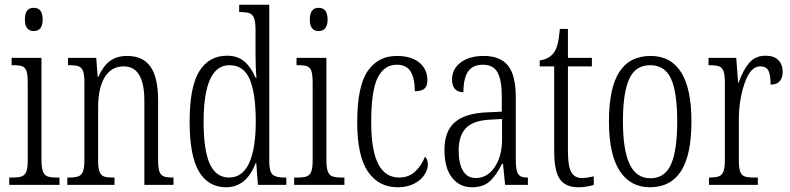

<svg xmlns="http://www.w3.org/2000/svg" viewBox="-20 -780 3334 810"><path d="M85 -698Q85 -747 122 -747Q160 -747 160 -698Q160 -649 122 -649Q85 -649 85 -698ZM19 -31H32Q59 -31 72 -36Q85 -41 91 -56Q97 -71 97 -103V-431Q97 -464 92 -479.5Q87 -495 74.5 -500Q62 -505 37 -505H29V-536H155V-106Q155 -73 161 -57Q167 -41 180 -36Q193 -31 220 -31H231V0H19Z M264 -31H271Q297 -31 310.5 -36Q324 -41 330 -56.5Q336 -72 336 -105V-434Q336 -466 330 -481Q324 -496 311 -500.5Q298 -505 272 -505H267V-536H386L392 -456H395Q415 -501 443.5 -522.5Q472 -544 517 -544Q583 -544 615 -498.5Q647 -453 647 -356V-105Q647 -72 652.5 -56.5Q658 -41 670.5 -36Q683 -31 708 -31H712V0H589V-355Q589 -500 502 -500Q450 -500 422 -454.5Q394 -409 394 -327V-102Q394 -70 400 -55Q406 -40 418.5 -35.5Q431 -31 457 -31H463V0H264Z M780 -267Q780 -413 820.5 -479Q861 -545 938 -545Q982 -545 1010.5 -521Q1039 -497 1058 -452H1062Q1058 -493 1058 -554V-653Q1058 -687 1052 -703Q1046 -719 1033 -724Q1020 -729 995 -729H989V-760H1116V-99Q1116 -57 1129.5 -44Q1143 -31 1179 -31H1188V0H1068L1061 -93H1059Q1020 10 934 10Q859 10 819.5 -56Q780 -122 780 -267ZM1059 -266Q1059 -386 1033.5 -445.5Q1008 -505 948 -505Q839 -505 839 -266Q839 -145 865.5 -88Q892 -31 946 -31Q1003 -31 1031 -92Q1059 -153 1059 -266Z M1287 -698Q1287 -747 1324 -747Q1362 -747 1362 -698Q1362 -649 1324 -649Q1287 -649 1287 -698ZM1221 -31H1234Q1261 -31 1274 -36Q1287 -41 1293 -56Q1299 -71 1299 -103V-431Q1299 -464 1294 -479.5Q1289 -495 1276.5 -500Q1264 -505 1239 -505H1231V-536H1357V-106Q1357 -73 1363 -57Q1369 -41 1382 -36Q1395 -31 1422 -31H1433V0H1221Z M1487 -264Q1487 -416 1531 -480Q1575 -544 1654 -544Q1715 -544 1749 -516Q1783 -488 1783 -441Q1783 -416 1770 -405.5Q1757 -395 1730 -395Q1730 -449 1712.5 -478Q1695 -507 1654 -507Q1601 -507 1573.5 -452.5Q1546 -398 1546 -265Q1546 -146 1575.5 -88.5Q1605 -31 1664 -31Q1704 -31 1731 -56Q1758 -81 1773 -119Q1785 -107 1785 -86Q1785 -65 1770.5 -42.5Q1756 -20 1727 -5Q1698 10 1657 10Q1578 10 1532.5 -55.5Q1487 -121 1487 -264Z M1855 -148Q1855 -226 1898.5 -264Q1942 -302 2033 -306L2097 -309V-372Q2097 -442 2079 -474.5Q2061 -507 2017 -507Q1974 -507 1954.5 -478Q1935 -449 1935 -391Q1912 -391 1899.5 -404.5Q1887 -418 1887 -444Q1887 -489 1923.5 -516.5Q1960 -544 2021 -544Q2090 -544 2123 -503.5Q2156 -463 2156 -369V-108Q2156 -75 2160.5 -59Q2165 -43 2175 -37Q2185 -31 2205 -31H2207V0H2111L2102 -89H2098Q2073 -39 2045.5 -14.5Q2018 10 1971 10Q1919 10 1887 -30.5Q1855 -71 1855 -148ZM2098 -191V-278L2044 -275Q1975 -271 1945 -239Q1915 -207 1915 -145Q1915 -91 1933 -60Q1951 -29 1987 -29Q2036 -29 2067 -75Q2098 -121 2098 -191Z M2318 -143V-500H2257V-525Q2297 -531 2316 -557Q2327 -572 2332.5 -594Q2338 -616 2342 -658H2376V-536H2477V-500H2376V-142Q2376 -79 2390 -54Q2404 -29 2435 -29Q2455 -29 2485 -36V0Q2453 10 2420 10Q2366 10 2342 -24Q2318 -58 2318 -143Z M2549 -268Q2549 -408 2592.5 -476Q2636 -544 2725 -544Q2810 -544 2853.5 -475Q2897 -406 2897 -268Q2897 -126 2853 -58Q2809 10 2722 10Q2639 10 2594 -59.5Q2549 -129 2549 -268ZM2837 -268Q2837 -390 2811 -447.5Q2785 -505 2723 -505Q2661 -505 2634.5 -447Q2608 -389 2608 -268Q2608 -148 2636 -88Q2664 -28 2724 -28Q2785 -28 2811 -87Q2837 -146 2837 -268Z M2971 -31H2973Q2999 -31 3012.5 -36Q3026 -41 3032 -56.5Q3038 -72 3038 -105V-433Q3038 -465 3032 -480.5Q3026 -496 3012.5 -500.5Q2999 -505 2972 -505H2969V-536H3086L3094 -431H3096Q3114 -483 3140 -514Q3166 -545 3210 -545Q3245 -545 3263.5 -526.5Q3282 -508 3282 -477Q3282 -452 3269.5 -437.5Q3257 -423 3231 -423Q3231 -463 3222 -481.5Q3213 -500 3187 -500Q3146 -500 3121.5 -429.5Q3097 -359 3097 -275V-102Q3097 -70 3103 -55Q3109 -40 3122 -35.5Q3135 -31 3162 -31H3177V0H2971Z"/></svg>

Font: Noto Serif CondLight
Style: Regular
Weight: 300
Width: 3
Designer: Monotype Design Team
Foundry: Monotype Imaging Inc.
Version: Version 1.001